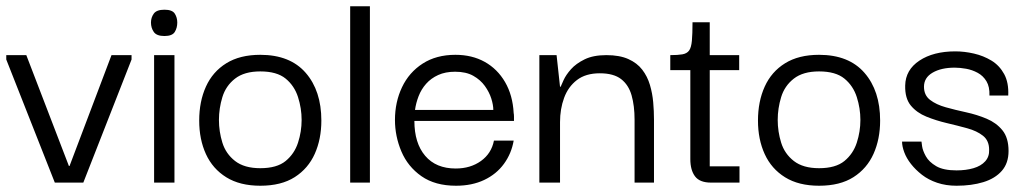

<svg xmlns="http://www.w3.org/2000/svg" viewBox="-27 -583 3272 613"><path d="M329 -407H393V-393L239 0H148L-7 -393V-407H57L193 -53H195Z M465 0V-407H530V0ZM498 -468Q473 -468 464 -481Q455 -494 455 -511Q455 -527 464 -539.5Q473 -552 498 -552Q523 -552 531 -539.5Q539 -527 539 -511Q539 -494 531 -481Q523 -468 498 -468Z M804 10Q739 10 695.5 -17Q652 -44 630.5 -91Q609 -138 609 -198Q609 -259 630.5 -306.5Q652 -354 695.5 -381Q739 -408 804 -408Q899 -408 949 -350.5Q999 -293 999 -198Q999 -139 978 -92Q957 -45 914 -17.5Q871 10 804 10ZM804 -46Q857 -46 885 -69Q913 -92 924.5 -127.5Q936 -163 936 -200Q936 -237 924.5 -273Q913 -309 885 -332Q857 -355 804 -355Q753 -355 723.5 -332Q694 -309 683 -273Q672 -237 672 -200Q672 -163 683 -127.5Q694 -92 723.5 -69Q753 -46 804 -46Z M1091 0V-563H1154V0Z M1429 10Q1362 10 1318.5 -20.5Q1275 -51 1254.5 -99.5Q1234 -148 1234 -200Q1234 -257 1256.5 -304.5Q1279 -352 1322.5 -380Q1366 -408 1427 -408Q1480 -408 1520.5 -385.5Q1561 -363 1585.5 -321Q1610 -279 1613 -222Q1614 -218 1614 -210.5Q1614 -203 1614 -197H1296Q1296 -126 1330.5 -85.5Q1365 -45 1428 -45Q1475 -45 1508.5 -69Q1542 -93 1550 -134H1613Q1606 -93 1582 -60Q1558 -27 1519 -8.5Q1480 10 1429 10ZM1298 -232H1548Q1548 -248 1541.5 -268.5Q1535 -289 1521 -308.5Q1507 -328 1484 -341Q1461 -354 1426 -354Q1395 -354 1372 -343.5Q1349 -333 1333.5 -315.5Q1318 -298 1309.5 -276Q1301 -254 1298 -232Z M1695 0V-407H1750L1761 -306H1763Q1765 -311 1772.5 -327.5Q1780 -344 1796 -362Q1812 -380 1839.5 -393.5Q1867 -407 1909 -407Q1951 -407 1979 -394.5Q2007 -382 2023.5 -360.5Q2040 -339 2048 -312Q2056 -285 2058.5 -256.5Q2061 -228 2061 -201V0H1999V-201Q1999 -245 1989.5 -278.5Q1980 -312 1956 -330.5Q1932 -349 1888 -349Q1843 -349 1815 -327.5Q1787 -306 1774 -270.5Q1761 -235 1761 -193V0Z M2243 0Q2207 0 2192 -20Q2177 -40 2177 -75V-368H2239V-52H2334V0ZM2113 -359V-407Q2137 -407 2151.5 -409.5Q2166 -412 2173 -421.5Q2180 -431 2182 -453Q2184 -475 2184 -512H2239V-407H2333V-359Z M2588 10Q2523 10 2479.5 -17Q2436 -44 2414.5 -91Q2393 -138 2393 -198Q2393 -259 2414.5 -306.5Q2436 -354 2479.5 -381Q2523 -408 2588 -408Q2683 -408 2733 -350.5Q2783 -293 2783 -198Q2783 -139 2762 -92Q2741 -45 2698 -17.5Q2655 10 2588 10ZM2588 -46Q2641 -46 2669 -69Q2697 -92 2708.5 -127.5Q2720 -163 2720 -200Q2720 -237 2708.5 -273Q2697 -309 2669 -332Q2641 -355 2588 -355Q2537 -355 2507.5 -332Q2478 -309 2467 -273Q2456 -237 2456 -200Q2456 -163 2467 -127.5Q2478 -92 2507.5 -69Q2537 -46 2588 -46Z M3027 10Q2993 10 2965 0.5Q2937 -9 2916.5 -25Q2896 -41 2881.5 -59.5Q2867 -78 2860 -97Q2853 -116 2853 -131H2915Q2915 -130 2917 -116Q2919 -102 2929 -84Q2939 -66 2962 -52.5Q2985 -39 3027 -39Q3057 -39 3081 -46Q3105 -53 3118.5 -68Q3132 -83 3131 -105Q3131 -134 3111.5 -149.5Q3092 -165 3061 -173.5Q3030 -182 2996 -190Q2962 -198 2931 -210.5Q2900 -223 2881 -246Q2862 -269 2863 -310Q2864 -360 2908.5 -389.5Q2953 -419 3023 -419Q3052 -419 3082.5 -412Q3113 -405 3138.5 -389.5Q3164 -374 3179 -346.5Q3194 -319 3192 -278H3132Q3133 -306 3122.5 -323.5Q3112 -341 3094.5 -350.5Q3077 -360 3057.5 -363.5Q3038 -367 3021 -367Q2978 -367 2950.5 -351Q2923 -335 2923 -306Q2923 -279 2942.5 -264Q2962 -249 2992.5 -240.5Q3023 -232 3057.5 -224.5Q3092 -217 3123 -204Q3154 -191 3173.5 -167Q3193 -143 3193 -101Q3193 -62 3171.5 -37.5Q3150 -13 3112.5 -1.5Q3075 10 3027 10Z"/></svg>

Font: Darker Grotesque Light Medium
Style: Regular
Weight: 500
Version: Version 1.000;gftools[0.9.28]